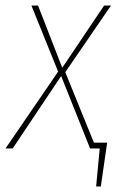

<svg xmlns="http://www.w3.org/2000/svg" viewBox="-39 -539 450 697"><path d="M198 -277 302 -21H350L327 138H310L323 0H288L183 -263L7 0H-19L172 -279L75 -519H99L187 -293L339 -519H364Z"/></svg>

Font: Fira Sans Extra Condensed Thin
Style: Italic
Weight: 250
Width: 3
Italic angle: -8°
Designer: Carrois Corporate & Edenspiekermann AG
Foundry: Carrois Corporate GbR & Edenspiekermann AG
Version: Version 4.203